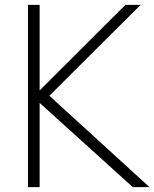

<svg xmlns="http://www.w3.org/2000/svg" viewBox="-20 -770 635 790"><path d="M143.1 0H95.2V-750H143.1V-397.9L496.1 -750H558.6L183.1 -376L595.2 0H526.4L143.1 -346.7Z"/></svg>

Font: Spartan MB Light
Style: Regular
Weight: 300
Designer: Matt Bailey, Mirko Velimirovic
Foundry: Matt Bailey
Version: Version 1.005